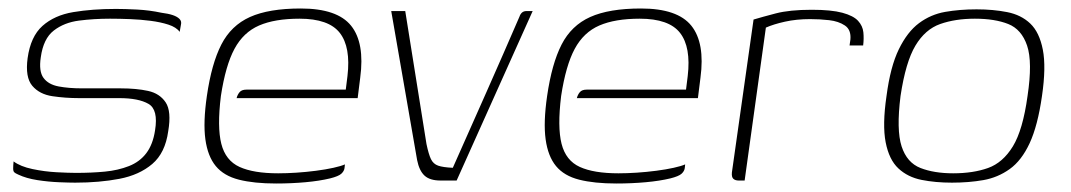

<svg xmlns="http://www.w3.org/2000/svg" viewBox="-20 -425 2522 452"><path d="M157 5Q143 5 118.5 4Q94 3 68 -1Q42 -5 23 -14Q16 -17 13.5 -19.5Q11 -22 11 -28.5Q11 -35 12 -45Q28 -33 56.5 -27Q85 -21 113.5 -19.5Q142 -18 159 -18Q196 -18 227 -21Q258 -24 283.5 -34Q309 -44 324.5 -64.5Q340 -85 345 -118Q353 -167 329.5 -180.5Q306 -194 261 -194H166Q134 -194 103.5 -198.5Q73 -203 56 -223Q39 -243 45 -288Q52 -339 80 -364Q108 -389 152.5 -396.5Q197 -404 253 -404Q274 -404 303 -402.5Q332 -401 360 -395Q376 -393 386.5 -389.5Q397 -386 402.5 -380.5Q408 -375 406 -367L403 -350Q395 -361 376.5 -367Q358 -373 334.5 -376Q311 -379 286 -380Q261 -381 239 -381Q201 -381 166 -376.5Q131 -372 106.5 -353Q82 -334 76 -290Q71 -257 82.5 -241.5Q94 -226 118 -221.5Q142 -217 173 -217H264Q301 -217 328.5 -211Q356 -205 370 -184Q384 -163 376 -116Q369 -65 338.5 -39Q308 -13 261 -4Q214 5 157 5Z M630 7Q578 7 542.5 -2Q507 -11 488 -34Q469 -57 463.5 -97Q458 -137 467 -199Q478 -275 501 -320Q524 -365 568.5 -385Q613 -405 688 -405Q774 -405 806.5 -364.5Q839 -324 828 -242L822 -194H537Q539 -202 544 -208Q549 -214 560 -214H794L798 -246Q806 -314 780 -347.5Q754 -381 685 -381Q627 -381 590 -365Q553 -349 532 -310Q511 -271 500 -199Q491 -126 501 -86.5Q511 -47 544 -32Q577 -17 635 -17Q655 -17 678 -18.5Q701 -20 724 -23Q747 -26 765 -30Q783 -34 792 -38L791 -29Q790 -22 783.5 -16Q777 -10 757 -5Q732 1 699 4Q666 7 630 7Z M1017 0Q992 0 979.5 -11.5Q967 -23 962 -48L901 -399H934L984 -86Q989 -62 994.5 -50.5Q1000 -39 1011.5 -35Q1023 -31 1046 -30Q1086 -120 1125.5 -209Q1165 -298 1203 -386Q1205 -392 1209 -395.5Q1213 -399 1220 -399H1234L1055 0Z M1431 7Q1379 7 1343.5 -2Q1308 -11 1289 -34Q1270 -57 1264.5 -97Q1259 -137 1268 -199Q1279 -275 1302 -320Q1325 -365 1369.5 -385Q1414 -405 1489 -405Q1575 -405 1607.5 -364.5Q1640 -324 1629 -242L1623 -194H1338Q1340 -202 1345 -208Q1350 -214 1361 -214H1595L1599 -246Q1607 -314 1581 -347.5Q1555 -381 1486 -381Q1428 -381 1391 -365Q1354 -349 1333 -310Q1312 -271 1301 -199Q1292 -126 1302 -86.5Q1312 -47 1345 -32Q1378 -17 1436 -17Q1456 -17 1479 -18.5Q1502 -20 1525 -23Q1548 -26 1566 -30Q1584 -34 1593 -38L1592 -29Q1591 -22 1584.5 -16Q1578 -10 1558 -5Q1533 1 1500 4Q1467 7 1431 7Z M1733 0H1719Q1711 0 1706.5 -4Q1702 -8 1703 -19L1754 -379Q1774 -385 1806.5 -393.5Q1839 -402 1891 -402Q1937 -402 1963 -395Q1989 -388 2000 -376Q2011 -364 2012.5 -349Q2014 -334 2012 -318H1980L1982 -332Q1984 -355 1969 -365Q1954 -375 1932 -377.5Q1910 -380 1887 -380Q1855 -380 1828 -374Q1801 -368 1783 -360Z M2221 5Q2182 5 2149.5 -1.5Q2117 -8 2095 -28.5Q2073 -49 2065 -90Q2057 -131 2067 -199Q2076 -268 2096 -309Q2116 -350 2143.5 -370.5Q2171 -391 2205 -397Q2239 -403 2279 -403Q2318 -403 2351 -396.5Q2384 -390 2405.5 -369.5Q2427 -349 2435 -308Q2443 -267 2433 -199Q2423 -129 2404 -88Q2385 -47 2357 -27Q2329 -7 2295 -1Q2261 5 2221 5ZM2224 -17Q2271 -17 2306 -29.5Q2341 -42 2364.5 -80.5Q2388 -119 2399 -199Q2411 -279 2398 -317.5Q2385 -356 2353.5 -368.5Q2322 -381 2275 -381Q2229 -381 2193.5 -368.5Q2158 -356 2135 -317.5Q2112 -279 2100 -199Q2090 -119 2102.5 -80.5Q2115 -42 2147 -29.5Q2179 -17 2224 -17Z"/></svg>

Font: Genos ExtraLight
Style: Italic
Weight: 250
Italic angle: -8°
Designer: Robert E. Leuschke
Foundry: Robert E. Leuschke
Version: Version 1.010